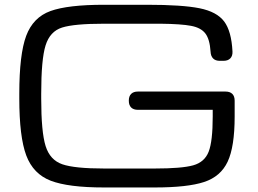

<svg xmlns="http://www.w3.org/2000/svg" viewBox="-20 -786 1103 821"><path d="M425.3 -765.6H608.9Q759.3 -765.6 833.3 -750.7Q907.2 -735.8 938.5 -694.3Q969.7 -652.8 974.1 -565.9Q975.1 -546.9 964.8 -536.4Q954.6 -525.9 935.5 -525.9H919.9Q901.4 -525.9 891.4 -535.9Q881.3 -545.9 880.4 -564.9Q877 -618.2 858.2 -642.8Q839.4 -667.5 797.1 -675.5Q754.9 -683.6 666 -684.6H608.9H425.3Q296.9 -684.6 245.4 -668.2Q193.8 -651.9 175 -592.3Q156.2 -532.7 156.2 -384.8V-365.2Q156.2 -221.7 175 -161.6Q193.8 -101.6 246.6 -83.5Q299.3 -65.4 425.3 -65.4H641.6Q757.3 -65.4 806.2 -79.1Q855 -92.8 872.3 -137.5Q889.6 -182.1 889.6 -287.6V-316.4H569.8Q550.8 -316.4 540.8 -326.4Q530.8 -336.4 530.8 -355.5Q530.8 -374.5 540.8 -384.5Q550.8 -394.5 569.8 -394.5H944.3Q963.4 -394.5 973.4 -384.5Q983.4 -374.5 983.4 -355.5V-287.6Q983.4 -158.7 953.6 -95Q923.8 -31.2 852.8 -7.8Q781.7 15.6 641.6 15.6H425.3Q272 15.6 197 -13.2Q122.1 -42 92.3 -121.3Q62.5 -200.7 62.5 -365.2V-384.8Q62.5 -553.7 92 -632.8Q121.6 -711.9 195.8 -738.8Q270 -765.6 425.3 -765.6Z"/></svg>

Font: Gyrochrome
Style: Regular
Weight: 400
Designer: David Moles
Foundry: David Moles
Version: Version 1.005;Glyphs 3.2.3 (3260)